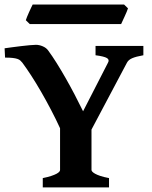

<svg xmlns="http://www.w3.org/2000/svg" viewBox="-20 -815 659 835"><path d="M166 0V-40.5Q188 -44.9 202.6 -49.8Q217.3 -54.7 225.8 -59.3Q234.4 -64 237.8 -68.1Q241.2 -72.3 241.2 -75.7V-257.3Q223.6 -295.9 202.1 -336.9Q180.7 -377.9 158.7 -416Q136.7 -454.1 115.5 -486.8Q94.2 -519.5 77.1 -542.5Q72.8 -547.9 68.1 -552Q63.5 -556.2 55.7 -558.8Q47.9 -561.5 35.2 -563Q22.5 -564.5 2 -564.5L0 -605Q14.2 -606.9 33.4 -609.6Q52.7 -612.3 72.3 -614.5Q91.8 -616.7 108.9 -618.4Q126 -620.1 136.2 -620.1Q150.4 -620.1 165.5 -613.8Q180.7 -607.4 189 -596.2Q207 -571.8 226.6 -540.5Q246.1 -509.3 265.9 -474.6Q285.6 -439.9 304.9 -403.1Q324.2 -366.2 341.3 -331.1L449.7 -542.5Q457 -555.2 445.1 -562.5Q433.1 -569.8 395.5 -574.7V-615.2H603.5V-574.7Q586.9 -571.8 575 -568.6Q563 -565.4 554.7 -561.8Q546.4 -558.1 541 -553.5Q535.6 -548.8 532.2 -542.5L377.9 -251.5V-75.7Q377.9 -72.8 381.3 -68.6Q384.8 -64.5 393.3 -59.6Q401.9 -54.7 416.5 -49.8Q431.2 -44.9 454.1 -40.5V0ZM536.6 -778.8Q535.2 -773.4 531 -763.7Q526.9 -753.9 522 -743.4Q517.1 -732.9 512.9 -723.6Q508.8 -714.4 506.8 -710.4H109.4L92.3 -727.1Q93.8 -732.4 97.7 -741.9Q101.6 -751.5 106.2 -761.7Q110.8 -772 115.2 -781.2Q119.6 -790.5 122.1 -795.4H519.5Z"/></svg>

Font: Gentium Book Basic
Style: Bold
Weight: 700
Designer: J. Victor Gaultney and Annie Olsen
Foundry: SIL International
Version: Version 1.102; 2013; Maintenance release